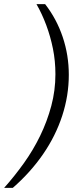

<svg xmlns="http://www.w3.org/2000/svg" viewBox="-48 -755 402 932"><path d="M171 -735Q227 -663 256.5 -575Q286 -487 286 -392Q286 -291 254 -193Q222 -95 161 -6.5Q100 82 14 157H-28Q22 101 67.5 37.5Q113 -26 147 -96Q181 -166 201 -241Q221 -316 221 -395Q221 -459 209 -518.5Q197 -578 176.5 -633Q156 -688 129 -735Z"/></svg>

Font: Archivo SemiExpanded ExtraLight
Style: Italic
Weight: 250
Width: 6
Italic angle: -10°
Designer: Hector Gatti
Foundry: Omnibus-Type
Version: Version 2.001